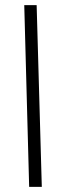

<svg xmlns="http://www.w3.org/2000/svg" viewBox="-20 -724 252 744"><path d="M93 0H142L122 -704H74Z"/></svg>

Font: Noto Sans Arabic ExtCond Light
Style: Regular
Weight: 300
Width: 2
Designer: Monotype Design Team, Nadine Chahine, Nizar Qandah and Khaled Hosny
Foundry: Monotype Imaging Inc.
Version: Version 2.012